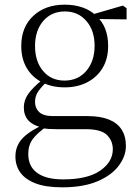

<svg xmlns="http://www.w3.org/2000/svg" viewBox="-20 -542 594 822"><path d="M246 260Q176 260 132 243Q88 226 67 196.5Q46 167 46 128Q46 80 79.5 47Q113 14 177 -13L183 -3Q140 27 120.5 53Q101 79 101 117Q101 171 139.5 198.5Q178 226 250 226Q355 226 409 188.5Q463 151 463 97Q463 61 438 36Q413 11 346 11H220Q203 11 187 10Q171 9 157 5V3Q82 -15 82 -82Q82 -113 101 -140Q120 -167 162 -201V-210L186 -198Q157 -170 143.5 -150.5Q130 -131 130 -105Q130 -79 148 -62Q166 -45 207 -45H354Q409 -45 445.5 -30.5Q482 -16 500.5 12.5Q519 41 519 83Q519 127 488 168Q457 209 396.5 234.5Q336 260 246 260ZM257 -168Q201 -168 159 -190Q117 -212 94 -251.5Q71 -291 71 -345Q71 -426 122.5 -474Q174 -522 257 -522Q299 -522 333.5 -510Q368 -498 391 -475L393 -473Q443 -428 443 -345Q443 -291 419.5 -251.5Q396 -212 354 -190Q312 -168 257 -168ZM256 -197Q314 -197 349.5 -238.5Q385 -280 385 -346Q385 -412 349.5 -452.5Q314 -493 258 -493Q200 -493 165 -452Q130 -411 130 -345Q130 -279 164.5 -238Q199 -197 256 -197ZM362 -461V-478H368L506 -518L522 -507V-459Z"/></svg>

Font: Noto Serif HK ExtraLight
Style: Regular
Weight: 200
Designer: Ryoko NISHIZUKA 西塚涼子 (kana & ideographs); Frank Grießhammer (Latin, Greek & Cyrillic); Wenlong ZHANG 张文龙 (bopomofo); San
Foundry: Adobe
Version: Version 2.002-H1;hotconv 1.1.0;makeotfexe 2.6.0